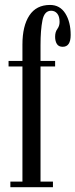

<svg xmlns="http://www.w3.org/2000/svg" viewBox="-20 -776 313 796"><path d="M23 0V-23H73V-500.5H15.5V-523.5H73V-591.5Q73 -668.5 101.8 -712Q130.5 -755.5 187.5 -755.5Q228.5 -755.5 250.8 -720.2Q273 -685 273 -631Q273 -582 240 -582Q223 -582 215.8 -593.8Q208.5 -605.5 208.5 -623.5Q208.5 -643.5 217.8 -656Q227 -668.5 227 -685Q227 -708 217.2 -719.8Q207.5 -731.5 192 -731.5Q164 -731.5 156 -691.8Q148 -652 148 -589V-523.5H208.5V-500.5H148V-23H199.5V0Z"/></svg>

Font: Imbue 50pt
Style: Regular
Weight: 400
Designer: Tyler Finck
Foundry: Etcetera Type Company
Version: Version 1.102; ttfautohint (v1.8.3)